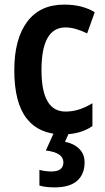

<svg xmlns="http://www.w3.org/2000/svg" viewBox="-20 -573 456 833"><path d="M253 10Q150 10 96 -58.5Q42 -127 42 -269Q42 -403 97.5 -478Q153 -553 258 -553Q299 -553 332 -544.5Q365 -536 391 -520L358 -428Q334 -440 310 -447Q286 -454 264 -454Q160 -454 160 -269Q160 -89 264 -89Q296 -89 324.5 -98.5Q353 -108 381 -125V-26Q329 10 253 10ZM347 131Q347 183 314.5 211.5Q282 240 217 240Q178 240 151 232V164Q176 171 203 171Q255 171 255 131Q255 89 179 80L215 0H281L262 42Q301 50 324 73Q347 96 347 131Z"/></svg>

Font: Noto Sans Devanagari Condensed SemiBold
Style: Regular
Weight: 600
Width: 3
Designer: Jelle Bosma - Monotype Design Team
Foundry: Monotype Imaging Inc.
Version: Version 2.004; ttfautohint (v1.8.4.7-5d5b)